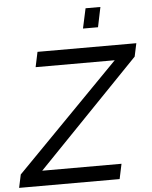

<svg xmlns="http://www.w3.org/2000/svg" viewBox="-94 -968 807 1018"><g transform="rotate(-5 309.0 -459.0)"><path d="M377 -812 400 -918H479L457 -812ZM-19 -70 530 -630H109L126 -710H652L637 -640L96 -80H518L501 0H-34Z"/></g></svg>

Font: Raleway-v4020 Medium
Style: Italic
Weight: 500
Italic angle: -12°
Designer: Matt McInerney, Pablo Impallari, Rodrigo Fuenzalida
Foundry: Matt McInerney, Pablo Impallari, Rodrigo Fuenzalida
Version: Version 4.020;PS 004.020;hotconv 1.0.88;makeotf.lib2.5.64775